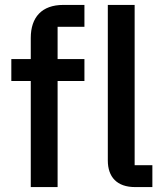

<svg xmlns="http://www.w3.org/2000/svg" viewBox="-20 -760 665 780"><path d="M599 0V-89H527V-740H418V-108C418 -41 455 0 529 0ZM105 0H214V-431H323V-520H214V-651H323V-740H237C150 -740 105 -690 105 -606V-520H26V-431H105Z"/></svg>

Font: IBM Plex Thai Looped Medium
Style: Regular
Weight: 500
Designer: Mike Abbink, Paul van der Laan, Pieter van Rosmalen, Ben Mitchell, Mark Frömberg
Foundry: Bold Monday
Version: Version 1.0